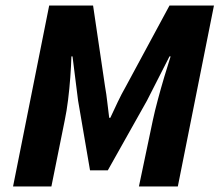

<svg xmlns="http://www.w3.org/2000/svg" viewBox="-20 -671 790 691"><path d="M27 0 157 -651H315L358 -360Q363 -332 366 -304.5Q369 -277 373 -247H377Q391 -277 404 -304.5Q417 -332 433 -360L590 -651H750L620 0H480L530 -238Q537 -271 548 -312Q559 -353 571 -393.5Q583 -434 594 -468H590L509 -309L368 -58H304L261 -309L241 -468H237Q236 -434 233 -393Q230 -352 225 -311.5Q220 -271 213 -238L165 0Z"/></svg>

Font: Source Sans 3 ExtraBold
Style: Italic
Weight: 800
Italic angle: -11°
Version: Version 3.052;hotconv 1.1.0;makeotfexe 2.6.0